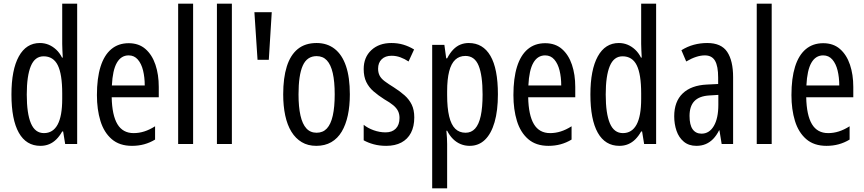

<svg xmlns="http://www.w3.org/2000/svg" viewBox="-20 -780 4682 1040"><path d="M199 10Q122 10 82 -61Q42 -132 42 -268Q42 -402 82 -474.5Q122 -547 196 -547Q221 -547 243 -538Q265 -529 284 -511.5Q303 -494 316 -468H320Q319 -491 318 -508.5Q317 -526 317 -542V-760H398V0H333L322 -68H317Q303 -43 285.5 -25.5Q268 -8 246.5 1Q225 10 199 10ZM218 -59Q267 -59 292 -105Q317 -151 317 -244V-274Q317 -378 293 -426.5Q269 -475 216 -475Q169 -475 147 -422Q125 -369 125 -268Q125 -165 147.5 -112Q170 -59 218 -59Z M677 -546Q732 -546 768 -514.5Q804 -483 822 -429.5Q840 -376 840 -309V-253H585Q587 -156 616 -107.5Q645 -59 704 -59Q733 -59 761.5 -68Q790 -77 820 -96V-24Q792 -7 761 1.5Q730 10 695 10Q627 10 585 -26.5Q543 -63 524 -125Q505 -187 505 -265Q505 -356 524.5 -418.5Q544 -481 582.5 -513.5Q621 -546 677 -546ZM677 -480Q636 -480 613 -440Q590 -400 586 -317H764Q764 -361 755 -398Q746 -435 726.5 -457.5Q707 -480 677 -480Z M1026 0H945V-760H1026Z M1236 0H1155V-760H1236Z M1375 -456 1358 -714H1452L1436 -456Z M1875 -269Q1875 -206 1864 -155Q1853 -104 1831 -67Q1809 -30 1774.5 -10Q1740 10 1693 10Q1648 10 1614.5 -10Q1581 -30 1558.5 -66.5Q1536 -103 1525 -154.5Q1514 -206 1514 -269Q1514 -358 1533.5 -420Q1553 -482 1593 -514.5Q1633 -547 1695 -547Q1752 -547 1792.5 -515.5Q1833 -484 1854 -422.5Q1875 -361 1875 -269ZM1597 -269Q1597 -201 1607.5 -154.5Q1618 -108 1639.5 -84.5Q1661 -61 1695 -61Q1729 -61 1750.5 -84Q1772 -107 1782.5 -153.5Q1793 -200 1793 -269Q1793 -338 1782.5 -384Q1772 -430 1750.5 -453Q1729 -476 1695 -476Q1643 -476 1620 -424.5Q1597 -373 1597 -269Z M2224 -144Q2224 -95 2206 -60.5Q2188 -26 2154 -8Q2120 10 2072 10Q2035 10 2004 1.5Q1973 -7 1950 -20V-104Q1972 -86 2004 -74.5Q2036 -63 2069 -63Q2104 -63 2124 -83.5Q2144 -104 2144 -141Q2144 -162 2136 -178.5Q2128 -195 2110 -210Q2092 -225 2062 -242Q2029 -263 2003.5 -285Q1978 -307 1964 -336Q1950 -365 1950 -406Q1950 -470 1991.5 -508.5Q2033 -547 2100 -547Q2135 -547 2165 -538Q2195 -529 2223 -512L2193 -447Q2172 -461 2149 -469.5Q2126 -478 2101 -478Q2067 -478 2047.5 -459Q2028 -440 2028 -408Q2028 -387 2036 -371Q2044 -355 2063 -340.5Q2082 -326 2113 -307Q2146 -286 2171 -264Q2196 -242 2210 -213.5Q2224 -185 2224 -144Z M2519 -547Q2596 -547 2636.5 -477.5Q2677 -408 2677 -269Q2677 -181 2659 -118.5Q2641 -56 2607 -23Q2573 10 2524 10Q2498 10 2475 0.5Q2452 -9 2433.5 -27.5Q2415 -46 2402 -72H2398Q2400 -51 2401 -33Q2402 -15 2402 0V240H2321V-537H2387L2397 -464H2402Q2417 -493 2435 -511.5Q2453 -530 2474 -538.5Q2495 -547 2519 -547ZM2501 -477Q2468 -477 2446 -456.5Q2424 -436 2413 -393.5Q2402 -351 2402 -285V-265Q2402 -195 2413 -149.5Q2424 -104 2446 -82.5Q2468 -61 2502 -61Q2533 -61 2553.5 -83.5Q2574 -106 2584 -152Q2594 -198 2594 -268Q2594 -372 2572.5 -424.5Q2551 -477 2501 -477Z M2933 -546Q2988 -546 3024 -514.5Q3060 -483 3078 -429.5Q3096 -376 3096 -309V-253H2841Q2843 -156 2872 -107.5Q2901 -59 2960 -59Q2989 -59 3017.5 -68Q3046 -77 3076 -96V-24Q3048 -7 3017 1.5Q2986 10 2951 10Q2883 10 2841 -26.5Q2799 -63 2780 -125Q2761 -187 2761 -265Q2761 -356 2780.5 -418.5Q2800 -481 2838.5 -513.5Q2877 -546 2933 -546ZM2933 -480Q2892 -480 2869 -440Q2846 -400 2842 -317H3020Q3020 -361 3011 -398Q3002 -435 2982.5 -457.5Q2963 -480 2933 -480Z M3335 10Q3258 10 3218 -61Q3178 -132 3178 -268Q3178 -402 3218 -474.5Q3258 -547 3332 -547Q3357 -547 3379 -538Q3401 -529 3420 -511.5Q3439 -494 3452 -468H3456Q3455 -491 3454 -508.5Q3453 -526 3453 -542V-760H3534V0H3469L3458 -68H3453Q3439 -43 3421.5 -25.5Q3404 -8 3382.5 1Q3361 10 3335 10ZM3354 -59Q3403 -59 3428 -105Q3453 -151 3453 -244V-274Q3453 -378 3429 -426.5Q3405 -475 3352 -475Q3305 -475 3283 -422Q3261 -369 3261 -268Q3261 -165 3283.5 -112Q3306 -59 3354 -59Z M3811 -547Q3887 -547 3919 -499Q3951 -451 3951 -362V0H3889L3877 -74H3875Q3861 -46 3843 -27.5Q3825 -9 3802.5 0.5Q3780 10 3752 10Q3711 10 3684 -12.5Q3657 -35 3644.5 -71.5Q3632 -108 3632 -150Q3632 -230 3678 -274Q3724 -318 3809 -322L3870 -325V-360Q3870 -422 3853 -451Q3836 -480 3798 -480Q3776 -480 3751 -472Q3726 -464 3697 -447L3671 -508Q3703 -528 3738 -537.5Q3773 -547 3811 -547ZM3823 -263Q3768 -260 3741.5 -232.5Q3715 -205 3715 -152Q3715 -103 3732 -79.5Q3749 -56 3780 -56Q3822 -56 3846.5 -97.5Q3871 -139 3871 -212V-266Z M4160 0H4079V-760H4160Z M4439 -546Q4494 -546 4530 -514.5Q4566 -483 4584 -429.5Q4602 -376 4602 -309V-253H4347Q4349 -156 4378 -107.5Q4407 -59 4466 -59Q4495 -59 4523.5 -68Q4552 -77 4582 -96V-24Q4554 -7 4523 1.5Q4492 10 4457 10Q4389 10 4347 -26.5Q4305 -63 4286 -125Q4267 -187 4267 -265Q4267 -356 4286.5 -418.5Q4306 -481 4344.5 -513.5Q4383 -546 4439 -546ZM4439 -480Q4398 -480 4375 -440Q4352 -400 4348 -317H4526Q4526 -361 4517 -398Q4508 -435 4488.5 -457.5Q4469 -480 4439 -480Z"/></svg>

Font: Noto Sans Khmer ExtraCondensed
Style: Regular
Weight: 400
Width: 2
Designer: Danh Hong and the Monotype Design Team
Foundry: Monotype Imaging Inc.
Version: Version 2.004